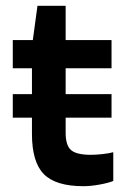

<svg xmlns="http://www.w3.org/2000/svg" viewBox="-20 -632 427 661"><path d="M370 -108V-9Q353 -2 322.5 3.5Q292 9 267 9Q172 9 131 -32.5Q90 -74 90 -171V-227H24V-308H90V-397H24V-494H93L109 -612H206V-494H364V-397H206V-308H364V-227H206V-175Q206 -131 225 -115Q244 -99 293 -99Q310 -99 333 -101.5Q356 -104 370 -108Z"/></svg>

Font: Blinker SemiBold
Style: Regular
Weight: 600
Designer: Juergen Huber
Foundry: supertype
Version: Version 1.015;PS 1.15;hotconv 1.0.88;makeotf.lib2.5.647800